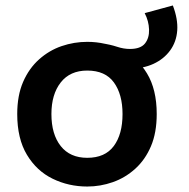

<svg xmlns="http://www.w3.org/2000/svg" viewBox="-20 -670 690 702"><path d="M453 -419 351 -438V-512Q384 -507 408 -499Q432 -491 455 -491Q494 -491 510 -511Q526 -531 525 -562Q524 -593 509 -622L612 -650Q631 -600 628 -558.5Q625 -517 602 -485.5Q579 -454 541 -436.5Q503 -419 453 -419ZM299 12Q231 12 172.5 -16.5Q114 -45 78.5 -104Q43 -163 43 -253Q43 -321 64.5 -370.5Q86 -420 123 -453Q160 -486 205.5 -501.5Q251 -517 299 -517Q366 -517 424 -488.5Q482 -460 517.5 -401.5Q553 -343 553 -253Q553 -185 532 -135.5Q511 -86 474.5 -53Q438 -20 392.5 -4Q347 12 299 12ZM299 -93Q364 -93 396 -136Q428 -179 428 -253Q428 -325 396.5 -368.5Q365 -412 299 -412Q236 -412 202 -368.5Q168 -325 168 -253Q168 -179 202 -136Q236 -93 299 -93Z"/></svg>

Font: Inclusive Sans SemiBold
Style: Regular
Weight: 600
Designer: Olivia King
Foundry: Olivia King
Version: Version 2.004